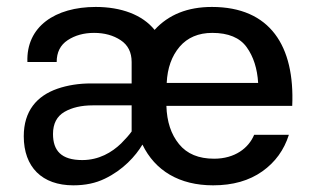

<svg xmlns="http://www.w3.org/2000/svg" viewBox="-20 -539 909 564"><path d="M49.8 -138.7C49.8 -48.3 103.5 5.4 195.3 5.4C230.5 5.4 261.2 -1 288.1 -14.2C341.3 -39.6 378.4 -80.6 398.4 -114.3C435.5 -37.6 506.8 5.4 606 5.4C664.1 5.4 711.9 -8.3 750.5 -35.6C788.6 -62.5 814.5 -98.6 828.6 -143.1H726.6C710.4 -104 669.9 -72.8 608.9 -72.8C563.5 -72.8 529.3 -86.9 505.9 -115.7C482.4 -144.5 470.2 -181.6 468.8 -228H838.4C846.2 -403.3 773.9 -518.6 602.5 -518.6C531.2 -518.6 475.1 -496.1 434.1 -451.2C398.4 -495.6 335.9 -518.6 261.2 -518.6C142.1 -518.6 56.6 -460.9 60.5 -356.9H146.5C146.5 -385.3 157.2 -406.7 178.7 -420.9C200.2 -435.1 226.1 -442.4 256.3 -442.4C287.1 -442.4 313 -435.1 334.5 -420.9C356 -406.7 366.7 -385.3 366.7 -356.9V-293.9H247.1C211.4 -293.9 178.2 -288.6 148.4 -278.3C88.4 -257.3 49.8 -213.4 49.8 -138.7ZM469.7 -295.4C471.7 -338.9 484.4 -374.5 507.8 -401.9C530.8 -428.7 563 -442.4 603.5 -442.4C650.9 -442.4 684.6 -428.2 704.6 -400.4C724.6 -372.6 735.8 -337.4 738.3 -295.4ZM221.7 -68.8C159.7 -68.8 135.7 -96.7 135.7 -145.5C135.7 -175.8 147 -197.3 169.4 -210.4C191.4 -223.1 219.2 -229.5 252 -229.5H366.7V-152.8C359.4 -142.6 349.1 -130.9 335.9 -117.7C308.6 -91.3 270.5 -68.8 221.7 -68.8Z"/></svg>

Font: Estedad Medium
Style: Regular
Weight: 500
Designer: Amin Abedi
Version: Version 7.3